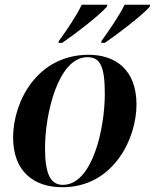

<svg xmlns="http://www.w3.org/2000/svg" viewBox="-20 -776 650 806"><path d="M406 -604 405 -596H420C476 -634 576 -711 608 -747L610 -756H503C482 -712 439 -650 406 -604ZM227 -604 225 -596H241C297 -634 395 -710 428 -747L431 -756H323C301 -710 261 -650 227 -604ZM242 10C456 10 553 -194 553 -337C553 -485 463 -546 352 -546C135 -546 35 -348 35 -199C35 -59 119 10 242 10ZM244 0C194 0 169 -42 169 -154C169 -298 224 -536 347 -536C399 -536 420 -500 420 -383C420 -233 367 0 244 0Z"/></svg>

Font: Noto Serif Display SemiBold
Style: Italic
Weight: 600
Italic angle: -12°
Designer: Monotype Design Team
Foundry: Monotype Imaging Inc.
Version: Version 2.009